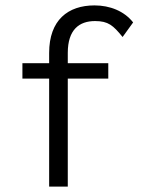

<svg xmlns="http://www.w3.org/2000/svg" viewBox="-20 -691 540 711"><path d="M162 0H231V-400H381V-457H231V-495C231 -582 274 -613 332 -613C381 -613 399 -597 434 -554L473 -608C440 -650 387 -671 330 -671C232 -671 162 -617 162 -495V-457H63V-400H162Z"/></svg>

Font: Inconsolata
Style: Regular
Weight: 400
Monospace: yes
Designer: Raph Levien, Cyreal, Brenton Simpson
Foundry: Raph Levien, Cyreal, Google
Version: Version 3.100